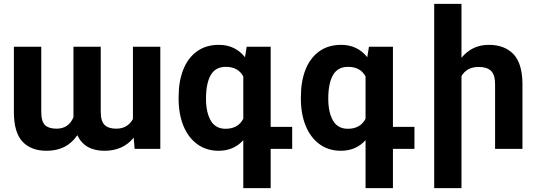

<svg xmlns="http://www.w3.org/2000/svg" viewBox="-20 -770 2774 993"><path d="M667.5 -154.3V-528.3H809.1V0H676.3L671.4 -58.1Q616.7 9.8 520 9.8Q418 9.8 379.9 -70.8Q325.7 9.8 221.2 9.8Q140.6 9.8 96.4 -37.4Q52.2 -84.5 51.8 -189.5V-528.3H193.4V-191.4Q193.4 -141.6 212.9 -123Q232.4 -104.5 272.5 -104.5Q335 -104.5 359.9 -163.6V-528.3H501V-192.4Q501 -143.1 521 -123.8Q541 -104.5 581.1 -104.5Q639.6 -104.5 667.5 -154.3Z M1491.2 0H1379.9V203.1H1238.3V-44.9Q1188.5 9.8 1110.8 9.8Q1046.4 9.8 999.5 -24.9Q952.6 -59.6 928.2 -120.4Q903.8 -181.2 903.8 -258.8V-269Q903.8 -349.6 928 -410.4Q952.1 -471.2 999 -504.6Q1045.9 -538.1 1111.8 -538.1Q1196.3 -538.1 1247.1 -474.1L1255.9 -528.3H1379.9V-113.8H1491.2ZM1238.3 -155.8V-374.5Q1211.9 -424.3 1147.5 -424.3Q1094.2 -424.3 1069.8 -381.6Q1045.4 -338.9 1045.4 -258.8Q1045.4 -189.5 1069.8 -146.7Q1094.2 -104 1146.5 -104Q1211.4 -104 1238.3 -155.8Z M2123.5 0H2012.2V203.1H1870.6V-44.9Q1820.8 9.8 1743.2 9.8Q1678.7 9.8 1631.8 -24.9Q1585 -59.6 1560.5 -120.4Q1536.1 -181.2 1536.1 -258.8V-269Q1536.1 -349.6 1560.3 -410.4Q1584.5 -471.2 1631.3 -504.6Q1678.2 -538.1 1744.1 -538.1Q1828.6 -538.1 1879.4 -474.1L1888.2 -528.3H2012.2V-113.8H2123.5ZM1870.6 -155.8V-374.5Q1844.2 -424.3 1779.8 -424.3Q1726.6 -424.3 1702.1 -381.6Q1677.7 -338.9 1677.7 -258.8Q1677.7 -189.5 1702.1 -146.7Q1726.6 -104 1778.8 -104Q1843.8 -104 1870.6 -155.8Z M2366.7 -376.5V203.1H2225.6V-750H2366.7V-471.2Q2421.9 -538.1 2507.8 -538.1Q2589.8 -538.1 2635.7 -489.7Q2681.6 -441.4 2682.1 -335.4V0H2540.5V-334Q2540.5 -383.3 2519.5 -403.6Q2498.5 -423.8 2456.1 -423.8Q2394.5 -423.8 2366.7 -376.5Z"/></svg>

Font: Mardoto
Style: Bold
Weight: 700
Designer: Christian Robertson, Vahan Hovhannisyan
Foundry: Google
Version: Version 1.000